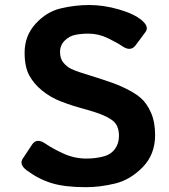

<svg xmlns="http://www.w3.org/2000/svg" viewBox="-20 -737 679 773"><path d="M86.4 -52.2Q56.2 -75.2 71.8 -98.6L109.4 -155.3Q127.9 -183.1 163.6 -158.2Q190.9 -139.2 235.1 -118.9Q279.3 -98.6 328.1 -98.6Q362.3 -98.6 394 -106.4Q425.8 -114.3 442.4 -136.7Q459 -159.2 459 -189.9Q459 -211.9 451.7 -228.5Q444.3 -245.1 427.7 -255.9Q411.1 -266.6 393.6 -273.9Q362.8 -286.6 316.2 -299.1Q269.5 -311.5 224.1 -329.1Q183.6 -344.7 149.9 -372.1Q116.2 -399.4 97.7 -433.6Q79.1 -467.8 79.1 -524.9Q79.1 -592.8 123 -641.1Q167 -689.5 224.1 -703.1Q281.2 -716.8 339.4 -716.8Q397 -716.8 458.3 -699.2Q519.5 -681.6 550.8 -655.3Q581.5 -629.4 565.9 -608.4L526.4 -555.2Q506.3 -527.8 472.7 -550.8Q451.2 -565.4 413.8 -583.5Q376.5 -601.6 335.9 -601.6Q307.1 -601.6 283 -596.7Q258.8 -591.8 240.2 -573.2Q221.7 -554.7 221.7 -527.3Q221.7 -501 235.4 -484.6Q249 -468.3 265.6 -460.2Q282.2 -452.1 299.3 -446.8Q352.1 -429.7 393.6 -416.7Q435.1 -403.8 470.2 -388.2Q519 -366.2 544.9 -344.2Q570.8 -322.3 587.6 -284.2Q604.5 -246.1 604.5 -193.4Q604.5 -115.2 554.7 -64.2Q504.9 -13.2 444.1 1.7Q383.3 16.6 325.7 16.6Q240.7 16.6 187.5 0.2Q134.3 -16.1 86.4 -52.2Z"/></svg>

Font: Istok Web
Style: Bold
Weight: 700
Designer: Andrey V. Panov
Foundry: Andrey V. Panov
Version: Version 1.0.2g